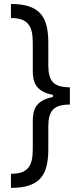

<svg xmlns="http://www.w3.org/2000/svg" viewBox="-20 -781 402 949"><path d="M34.1 -761.4Q86.3 -761.4 121.6 -750Q157 -738.6 178.6 -715.2Q200.3 -691.8 209.5 -655.9Q218.8 -620 218.8 -571V-457.4Q218.8 -428.3 224.3 -407.7Q229.8 -387.1 242.4 -374.1Q255 -361.2 275.2 -355.3Q295.5 -349.4 325.3 -349.4V-264.2Q295.5 -264.2 275.2 -258.3Q255 -252.5 242.4 -239.5Q229.8 -226.6 224.3 -206Q218.8 -185.4 218.8 -156.2V-42.6Q218.8 6.4 209.5 42.3Q200.3 78.1 178.6 101.6Q157 125 121.6 136.4Q86.3 147.7 34.1 147.7V78.1Q65 78.1 85.8 71Q106.5 63.9 119 49Q131.4 34.1 136.7 11.4Q142 -11.4 142 -42.6V-184.7Q142 -206.3 146.1 -225.1Q150.2 -244 161.2 -258.9Q172.2 -273.8 191.6 -284.6Q210.9 -295.5 241.5 -301.5V-312.1Q210.9 -318.2 191.6 -329Q172.2 -339.8 161.2 -354.8Q150.2 -369.7 146.1 -388.5Q142 -407.3 142 -429V-571Q142 -602.3 136.7 -625Q131.4 -647.7 119 -662.6Q106.5 -677.6 85.8 -684.7Q65 -691.8 34.1 -691.8Z"/></svg>

Font: Interop
Style: Regular
Weight: 400
Designer: Rasmus Andersson, Google, Jang Haemin
Foundry: jhaemin
Version: Version 1.008